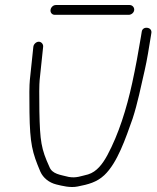

<svg xmlns="http://www.w3.org/2000/svg" viewBox="-20 -784 623 764"><path d="M112.7 -598 98.8 -466C96.7 -446 96.2 -403 97.3 -337C99.1 -211.6 108.3 -177 140.6 -101C151.6 -76.2 175.1 -57.1 204.2 -50C226.6 -44.6 259.8 -35.7 289.4 -42C331.2 -50.2 364.9 -58.7 395.1 -87C447.5 -136.3 480.2 -234.5 507.7 -312C527.4 -372.2 541.2 -441.1 555.9 -505C565.5 -546.7 572.7 -593.6 579.8 -637L582.5 -654C585 -677.6 546.5 -681.7 543.9 -657L541 -639C530.4 -574.7 519.3 -514.8 506.1 -454C483.4 -349.9 452.1 -250.5 407.5 -167C388.2 -131.6 365.2 -100.6 330.4 -90C302.7 -83.5 283.2 -74.6 253.4 -80C219.3 -88.8 188 -91 176.6 -120C143.9 -191.4 139.1 -221.9 136.7 -341C135.6 -406.3 136 -448 137.8 -466L151.7 -598C152.8 -608.3 144.4 -618 134.3 -618C124.1 -618 113.8 -608.3 112.7 -598ZM198 -725H492C502.6 -725 512.9 -733.4 514 -744C515.1 -754.6 506.6 -764 496.1 -764H202.1C191.5 -764 182.1 -754.6 181 -744C179.9 -733.4 187.4 -725 198 -725Z"/></svg>

Font: Just Breathe
Style: Obl2
Weight: 400
Foundry: Cannot Into Space Fonts
Version: Version 0.72